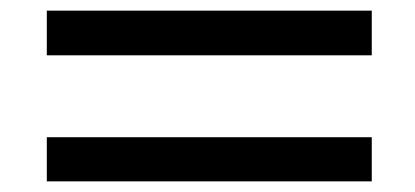

<svg xmlns="http://www.w3.org/2000/svg" viewBox="-20 -438 780 361"><path d="M679 -334H68V-418H679ZM679 -97H68V-180H679Z"/></svg>

Font: STIX Two Text SemiBold
Style: Italic
Weight: 600
Italic angle: -12°
Designer: Ross Mills, John Hudson & Paul Hanslow, Tiro Typeworks Ltd; with prior portions MicroPress Inc. and Coen Hoffman, Elsevi
Foundry: Tiro Typeworks Ltd
Version: Version 2.13 b171